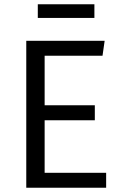

<svg xmlns="http://www.w3.org/2000/svg" viewBox="-20 -879 570 899"><path d="M422 -795H157V-859H422ZM470 -688 460 -618H189V-386H424V-316H189V-70H477V0H103V-688Z"/></svg>

Font: FiraGO Book
Style: Regular
Weight: 350
Designer: bBox Type
Foundry: bBox Type GmbH
Version: Version 1.001;PS 001.001;hotconv 1.0.88;makeotf.lib2.5.64775